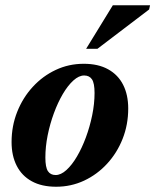

<svg xmlns="http://www.w3.org/2000/svg" viewBox="-20 -697 590 730"><path d="M298.5 -454.5Q353.5 -454.5 391.2 -433.5Q429 -412.5 448.2 -374.5Q467.5 -336.5 467.5 -284.5Q467.5 -223 446.2 -169.2Q425 -115.5 387.2 -74.5Q349.5 -33.5 299.8 -10.2Q250 13 193.5 13Q138.5 13 100.8 -7.8Q63 -28.5 43.5 -66.8Q24 -105 24 -157Q24 -218 45.5 -272Q67 -326 104.8 -367Q142.5 -408 192 -431.2Q241.5 -454.5 298.5 -454.5ZM191.5 -31.5Q211.5 -31.5 232.5 -50.5Q253.5 -69.5 272.5 -101.8Q291.5 -134 306.5 -174.5Q321.5 -215 330.5 -258.8Q339.5 -302.5 339.5 -343.5Q339.5 -380.5 329.8 -395.2Q320 -410 300 -410Q280 -410 259 -391Q238 -372 219 -339.8Q200 -307.5 185 -266.8Q170 -226 161.2 -182.5Q152.5 -139 152.5 -98Q152.5 -61 162.2 -46.2Q172 -31.5 191.5 -31.5ZM307.5 -511.5 409 -677H550.5L547 -661L350.5 -511.5Z"/></svg>

Font: Newsreader 24pt
Style: Bold Italic
Weight: 700
Italic angle: -17°
Designer: Hugues Gentile
Foundry: Production Type
Version: Version 1.003